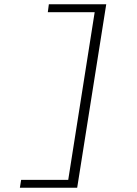

<svg xmlns="http://www.w3.org/2000/svg" viewBox="-20 -728 640 900"><path d="M73.2 151.9 79.1 115.2H299.8L423.8 -670.9H204.1L209 -708H478L341.8 151.9Z"/></svg>

Font: Office Code Pro D Light Italic
Style: Regular
Weight: 300
Italic angle: -9°
Designer: Nathan Rutzky & Paul D. Hunt
Foundry: Adobe Systems Incorporated
Version: Version 1.004;PS 001.004;hotconv 1.0.70;makeotf.lib2.5.58329